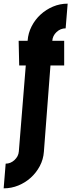

<svg xmlns="http://www.w3.org/2000/svg" viewBox="-66 -830 390 1050"><path d="M75 -472H39L36 -607H85Q88 -649 107 -686Q126 -723 156 -750.5Q186 -778 224 -794Q262 -810 304 -810L293 -675Q265 -675 243.5 -655Q222 -635 220 -607H285V-472H210L174 0Q171 42 151.5 78.5Q132 115 102 142Q72 169 34 184.5Q-4 200 -46 200L-35 65Q-8 65 13.5 45Q35 25 37 -2Z"/></svg>

Font: Transit CAT
Style: Regular
Weight: 400
Designer: Peter Wiegel
Foundry: Peter Wiegel
Version: 1.000